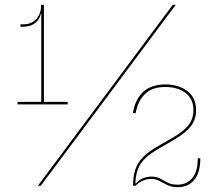

<svg xmlns="http://www.w3.org/2000/svg" viewBox="-20 -772 905 798"><path d="M154.5 -752H162.5V-348.5H261V-338H53V-348.5H151.5V-732.5ZM65 -671H77.5Q110.5 -671 130.8 -692.8Q151 -714.5 151 -752H156.5L155 -716H150Q146 -693 126.8 -677Q107.5 -661 76.5 -661H65ZM137.5 0 698 -752H710.5L149.5 0ZM700 -201Q746.5 -228.5 765.2 -254.2Q784 -280 784 -313Q784 -361.5 750.8 -386Q717.5 -410.5 667 -410.5Q612.5 -410.5 582.8 -381.5Q553 -352.5 543.5 -301L532.5 -302.5Q541.5 -358.5 574.8 -389.8Q608 -421 667.5 -421Q722.5 -421 758.8 -393.5Q795 -366 795 -313.5Q795 -276.5 774.2 -248.8Q753.5 -221 706.5 -193L633.5 -150.5Q581 -119.5 561.8 -86.5Q542.5 -53.5 542.5 0H533Q533 -38 542 -66Q551 -94 571.5 -116Q592 -138 626.5 -158.5ZM812.5 -114Q812.5 -54 787 -24Q761.5 6 719.5 6Q693.5 6 676 -2.5Q658.5 -11 643 -19.8Q627.5 -28.5 607.5 -28.5Q592.5 -28.5 575 -21.5Q557.5 -14.5 543 0H538L539.5 -12L544.5 -9Q558 -25 575.2 -31.5Q592.5 -38 608.5 -38Q631 -38 645.8 -29.8Q660.5 -21.5 676.5 -13Q692.5 -4.5 718.5 -4.5Q756.5 -4.5 779.2 -31.8Q802 -59 802 -114Z"/></svg>

Font: Hepta Slab ExtraLight Thin
Style: Regular
Weight: 250
Version: Version 1.102